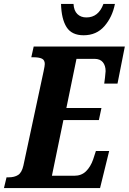

<svg xmlns="http://www.w3.org/2000/svg" viewBox="-40 -949 650 969"><path d="M-7 -54H3Q33 -54 51.5 -66Q70 -78 78 -113L180 -589Q186 -617 186 -626Q186 -646 171.5 -653Q157 -660 128 -660H118L130 -714H590L553 -527H486Q487 -532 490 -558Q493 -584 493 -590Q493 -618 479 -635Q465 -652 437 -652H346L295 -404H472L459 -343H280L222 -62H335Q371 -62 394 -84.5Q417 -107 430 -144L444 -187H511L465 0H-20ZM268 -929H331Q333 -895 350.5 -878Q368 -861 396 -861Q457 -861 482 -929H540Q527 -863 487 -817Q447 -771 382 -771Q322 -771 296 -812Q270 -853 268 -929Z"/></svg>

Font: Noto Serif CondExtraBold
Style: Italic
Weight: 800
Width: 3
Italic angle: -12°
Designer: Monotype Design Team
Foundry: Monotype Imaging Inc.
Version: Version 1.001